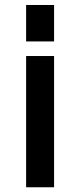

<svg xmlns="http://www.w3.org/2000/svg" viewBox="-20 -568 330 790"><path d="M87.5 202.5V-337.5H202.5V202.5ZM87.5 -397.5V-547.5H202.5V-397.5Z"/></svg>

Font: Mohave Light SemiBold
Style: Regular
Weight: 600
Version: Version 2.003